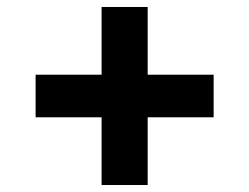

<svg xmlns="http://www.w3.org/2000/svg" viewBox="-20 -631 714 550"><path d="M592 -295H403V-101H271V-295H82V-417H271V-611H403V-417H592Z"/></svg>

Font: MSTAGE SemiBold
Style: Regular
Weight: 600
Designer: Ninad Kale (Devanagari), Jonny Pinhorn (Latin)
Foundry: Indian Type Foundry
Version: 4.004